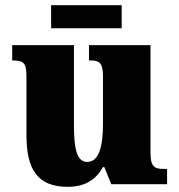

<svg xmlns="http://www.w3.org/2000/svg" viewBox="-20 -710 689 740"><path d="M177 -601H449V-690H177ZM241 10C308 10 350 -18 377 -66H382L409 0H624V-59H612C580 -59 560 -63 560 -120V-536H323V-477H327C359 -477 377 -472 377 -417V-233C377 -142 360 -86 316 -86C275 -86 265 -139 265 -230V-536H27V-477H30C78 -477 82 -462 82 -405V-189C82 -55 126 10 241 10Z"/></svg>

Font: Noto Serif Tamil SemiCondensed Black
Style: Italic
Weight: 900
Width: 4
Italic angle: -12°
Designer: Indian Type Foundry, Tom Grace, and the Monotype Design Team
Foundry: Monotype Imaging Inc.
Version: Version 2.003